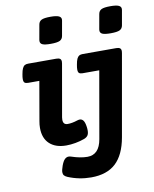

<svg xmlns="http://www.w3.org/2000/svg" viewBox="-94 -746 817 1017"><g transform="rotate(-10 314.0 -237.5)"><path d="M305.7 -650.9Q305.7 -647 305.2 -644.5L291 -564.5Q288.1 -547.4 273.9 -540.5Q259.8 -533.7 225.6 -533.7Q194.3 -533.7 181.4 -539.3Q168.5 -544.9 168.5 -558.1Q168.5 -562 168.9 -564.5L183.1 -644.5Q186 -661.6 200 -668.5Q213.9 -675.3 248 -675.3Q278.8 -675.3 292.2 -669.4Q305.7 -663.6 305.7 -650.9ZM627.9 -650.9Q627.9 -647 627.4 -644.5L613.3 -564.5Q610.4 -547.4 596.2 -540.5Q582 -533.7 547.9 -533.7Q516.6 -533.7 503.7 -539.3Q490.7 -544.9 490.7 -558.1Q490.7 -562 491.2 -564.5L505.4 -644.5Q508.3 -661.6 522.2 -668.5Q536.1 -675.3 570.3 -675.3Q601.1 -675.3 614.5 -669.4Q627.9 -663.6 627.9 -650.9ZM266.6 -430.7Q266.6 -428.2 265.6 -420.4L216.3 -139.6Q215.3 -133.8 215.3 -127Q215.3 -100.1 239.7 -100.1Q263.7 -100.1 293 -109.9Q301.3 -112.3 306.2 -112.3Q317.4 -112.3 325 -102.8Q332.5 -93.3 335.9 -71.3Q337.9 -59.6 337.9 -47.9Q337.9 -30.8 331.5 -21.5Q325.2 -12.2 311 -6.8Q288.1 1.5 262.5 6.1Q236.8 10.7 212.9 10.7Q155.8 10.7 123.5 -19.3Q91.3 -49.3 91.3 -104.5Q91.3 -123 94.7 -140.6L131.3 -351.1H71.3Q58.1 -351.1 52.2 -356.2Q46.4 -361.3 46.4 -375.5Q46.4 -385.7 49.3 -400.9Q52.7 -421.4 57.9 -432.1Q63 -442.9 70.1 -447Q77.1 -451.2 88.9 -451.2H240.2Q253.9 -451.2 260.3 -446.3Q266.6 -441.4 266.6 -430.7ZM588.9 -430.7Q588.9 -428.2 587.9 -420.4L510.3 19.5Q494.1 111.3 446.3 155.8Q398.4 200.2 314 200.2Q248.5 200.2 189 175.3Q177.7 170.4 172.4 164.1Q167 157.7 167 146.5Q167 135.3 175.3 111.8Q183.6 89.4 193.1 80.1Q202.6 70.8 213.9 70.8Q220.2 70.8 226.1 72.8Q274.9 89.4 313 89.4Q376.5 89.4 390.6 8.3L453.6 -351.1H364.3Q351.1 -351.1 345.2 -356.2Q339.4 -361.3 339.4 -375.5Q339.4 -385.7 342.3 -400.9Q345.7 -421.4 350.8 -432.1Q356 -442.9 363 -447Q370.1 -451.2 381.8 -451.2H562.5Q576.2 -451.2 582.5 -446.3Q588.9 -441.4 588.9 -430.7Z"/></g></svg>

Font: Courier Prime
Style: Bold Italic
Weight: 700
Italic angle: -10°
Designer: Alan Dague-Greene
Foundry: Quote-Unquote Apps
Version: Version 3.018